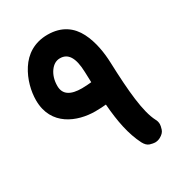

<svg xmlns="http://www.w3.org/2000/svg" viewBox="-171 -759 862 933"><g transform="rotate(-30 259.5 -292.5)"><path d="M234.9 -650.4C160.2 -650.4 107.9 -614.3 75.2 -563.5C42 -512.2 27.8 -451.2 27.8 -401.9C27.8 -258.3 151.9 -211.4 251 -211.4C274.9 -211.4 297.9 -212.9 311.5 -214.4C319.3 -115.2 335 -36.1 368.7 30.3C377 45.9 386.7 55.7 398.9 59.6C411.1 63 420.4 64.9 426.8 64.9C437 64.9 446.8 62.5 456.1 57.6C471.7 49.3 481.4 39.1 485.4 26.9C489.3 14.6 491.2 5.4 491.2 -1C491.2 -11.2 488.8 -21 483.4 -30.3C450.2 -94.2 439 -214.8 433.1 -379.4C431.2 -434.6 421.4 -501.5 393.1 -556.6C364.7 -611.8 315.4 -650.4 234.9 -650.4ZM152.3 -410.6C152.3 -441.4 160.2 -467.8 175.3 -489.3C190.4 -510.3 208.5 -521 230 -521C274.4 -521 299.8 -486.3 302.2 -401.9C302.7 -381.8 303.7 -362.3 304.2 -344.2C303.2 -343.8 302.2 -343.8 301.3 -343.8C295.9 -343.3 270.5 -340.8 251 -340.8C188.5 -340.8 152.3 -361.3 152.3 -410.6Z"/></g></svg>

Font: Mikhak
Style: Bold
Weight: 700
Designer: Amin Abedi
Version: Version 3.2